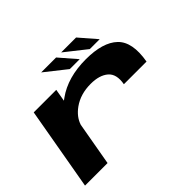

<svg xmlns="http://www.w3.org/2000/svg" viewBox="-145 -1008 1277 1277"><g transform="rotate(-45 494.0 -369.0)"><path d="M680.5 -294Q695.5 -377 651.8 -414.5Q608 -452 526 -452Q430 -452 362 -403.5Q305 -362.5 287 -306L233 0H21L124 -585.5H336L321 -498.5Q329 -504.5 337.5 -510.5Q448.5 -590.5 619 -590.5Q778 -590.5 849.8 -522Q921.5 -453.5 893.5 -294ZM685.5 -619.5 535 -738.5H675.5L778.5 -619.5ZM497.5 -619.5 347 -738.5H487.5L590.5 -619.5Z"/></g></svg>

Font: Anybody UltraExpanded Regular
Style: Bold Italic
Weight: 700
Width: 9
Italic angle: -10°
Designer: Tyler Finck
Foundry: Etcetera Type Company
Version: Version 1.010; ttfautohint (v1.8.3) -l 8 -r 50 -G 200 -x 14 